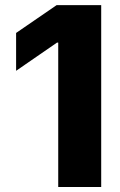

<svg xmlns="http://www.w3.org/2000/svg" viewBox="-20 -748 481 768"><path d="M384.8 -727.5H206.5L44.4 -616.2V-464.8L208 -577.6H212.9V0H384.8Z"/></svg>

Font: Inter ExtraBold
Style: Regular
Weight: 800
Designer: Rasmus Andersson
Foundry: rsms
Version: Version 4.001;git-9221beed3